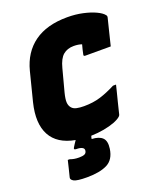

<svg xmlns="http://www.w3.org/2000/svg" viewBox="-172 -828 996 1188"><g transform="rotate(-20 325.5 -233.5)"><path d="M385 135Q375 204 326 228.5Q277 253 193 253Q127 253 107 242Q87 231 91 217Q99 185 104.5 163Q110 141 117 111H129Q143 116 156.5 118.5Q170 121 189 121Q212 121 224.5 115.5Q237 110 239 94Q241 80 227.5 73Q214 66 190 66Q168 66 182 47Q186 41 191.5 32Q197 23 205 12Q90 -9 47.5 -88.5Q5 -168 37 -298L85 -487Q114 -600 197 -660Q280 -720 415 -720Q470 -720 517.5 -709.5Q565 -699 599 -683Q633 -667 646 -650Q653 -643 650 -632Q640 -593 629 -547.5Q618 -502 607 -458H440Q427 -458 430 -469Q433 -484 436.5 -498.5Q440 -513 445 -531Q422 -539 392 -539Q350 -539 322.5 -516Q295 -493 280 -435L241 -288Q231 -249 232 -226.5Q233 -204 246 -189Q257 -176 277.5 -171.5Q298 -167 326 -167Q386 -167 434.5 -182Q483 -197 537 -225H557Q552 -204 545 -176.5Q538 -149 531 -121.5Q524 -94 519 -73Q514 -52 512 -44Q509 -35 504 -32Q490 -19 460 -7.5Q430 4 389.5 11.5Q349 19 305 20Q303 25 302 29L300 40Q348 42 370 63.5Q392 85 385 135Z"/></g></svg>

Font: Recursive Mn Lnr St Blk
Style: Italic
Weight: 900
Italic angle: -15°
Monospace: yes
Version: Version 1.079;hotconv 1.0.112;makeotfexe 2.5.65598; ttfautoh